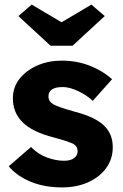

<svg xmlns="http://www.w3.org/2000/svg" viewBox="-20 -806 535 836"><path d="M250 10Q173 10 113 -15Q53 -40 18 -82L115 -166Q146 -134 185 -120Q224 -106 259 -106Q287 -106 302.5 -117.5Q318 -129 318 -148Q318 -168 300 -179Q282 -189 216 -207Q121 -231 78 -274Q36 -316 36 -378Q36 -427 66 -464Q96 -501 144 -521.5Q192 -542 248 -542Q314 -542 370.5 -520Q427 -498 468 -461L384 -367Q357 -392 320 -409.5Q283 -427 253 -427Q191 -427 191 -386Q191 -365 212 -352Q222 -346 244 -338.5Q266 -331 304 -320Q351 -308 385 -291.5Q419 -275 439 -253Q471 -218 471 -165Q471 -114 442.5 -74.5Q414 -35 364 -12.5Q314 10 250 10ZM200 -607 60 -736 118 -786 248 -709 378 -786 436 -736 296 -607Z"/></svg>

Font: Lexend
Style: Bold
Weight: 700
Designer: Bonnie Shaver-Troup, Thomas Jockin
Foundry: Lexend
Version: Version 1.007; ttfautohint (v1.8.3)